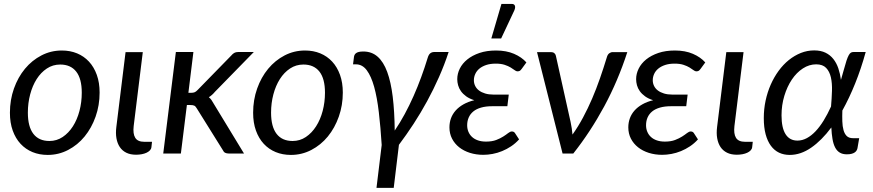

<svg xmlns="http://www.w3.org/2000/svg" viewBox="-20 -766 4358 958"><path d="M226.5 -62.5Q263 -62.5 292.8 -82.5Q322.5 -102.5 343.8 -135.8Q365 -169 376.5 -212.5Q388 -256 388 -303.5Q388 -373.5 360.2 -408.8Q332.5 -444 280.5 -444Q243.5 -444 213.8 -424.2Q184 -404.5 163 -371.5Q142 -338.5 130.5 -295Q119 -251.5 119 -204Q119 -134 146.5 -98.2Q174 -62.5 226.5 -62.5ZM218 7Q176.5 7 142 -7.2Q107.5 -21.5 82.5 -48.5Q57.5 -75.5 43.5 -114.5Q29.5 -153.5 29.5 -203.5Q29.5 -267.5 49.5 -324Q69.5 -380.5 104.5 -422.8Q139.5 -465 186.8 -489.5Q234 -514 288.5 -514Q330 -514 364.5 -499.8Q399 -485.5 424 -458.5Q449 -431.5 463 -392.5Q477 -353.5 477 -304Q477 -240.5 457 -184Q437 -127.5 402.2 -85Q367.5 -42.5 320 -17.8Q272.5 7 218 7Z M606.5 -506H692.5L647 -137Q642.5 -98.5 654.8 -78.5Q667 -58.5 700 -58.5H738.5L735.5 -31.5Q734.5 -22.5 727.8 -15.5Q721 -8.5 710.8 -3.8Q700.5 1 687 3.5Q673.5 6 659 6Q630.5 6 610.2 -4Q590 -14 577.8 -32.2Q565.5 -50.5 561 -76Q556.5 -101.5 560.5 -132.5Z M794.5 0ZM945 -506.5 920 -303H935Q943.5 -303 950.5 -305.5Q957.5 -308 966 -317L1133.5 -488.5Q1140.5 -497 1148.5 -501.8Q1156.5 -506.5 1168 -506.5H1246.5L1052.5 -308Q1038 -290.5 1022 -281Q1029.5 -275 1035 -267.2Q1040.5 -259.5 1045.5 -250L1197.5 0H1121.5Q1110.5 0 1103.2 -3.8Q1096 -7.5 1091.5 -17.5L962 -225Q956 -235.5 949.5 -238.8Q943 -242 929 -242H912.5L882.5 0H794.5L857.5 -506.5Z M1440 -62.5Q1476.5 -62.5 1506.2 -82.5Q1536 -102.5 1557.2 -135.8Q1578.5 -169 1590 -212.5Q1601.5 -256 1601.5 -303.5Q1601.5 -373.5 1573.8 -408.8Q1546 -444 1494 -444Q1457 -444 1427.2 -424.2Q1397.5 -404.5 1376.5 -371.5Q1355.5 -338.5 1344 -295Q1332.5 -251.5 1332.5 -204Q1332.5 -134 1360 -98.2Q1387.5 -62.5 1440 -62.5ZM1431.5 7Q1390 7 1355.5 -7.2Q1321 -21.5 1296 -48.5Q1271 -75.5 1257 -114.5Q1243 -153.5 1243 -203.5Q1243 -267.5 1263 -324Q1283 -380.5 1318 -422.8Q1353 -465 1400.2 -489.5Q1447.5 -514 1502 -514Q1543.5 -514 1578 -499.8Q1612.5 -485.5 1637.5 -458.5Q1662.5 -431.5 1676.5 -392.5Q1690.5 -353.5 1690.5 -304Q1690.5 -240.5 1670.5 -184Q1650.5 -127.5 1615.8 -85Q1581 -42.5 1533.5 -17.8Q1486 7 1431.5 7Z M1858.5 171.5 1884.5 -42.5Q1879 -131.5 1870.2 -205.8Q1861.5 -280 1846.8 -333Q1832 -386 1810 -415.5Q1788 -445 1756 -445H1741.5L1745.5 -476.5Q1746 -484 1748.2 -490Q1750.5 -496 1755.8 -500.2Q1761 -504.5 1770 -506.8Q1779 -509 1793 -509Q1835 -509 1864.2 -483.2Q1893.5 -457.5 1912 -407.2Q1930.5 -357 1939.5 -283.5Q1948.5 -210 1949.5 -114.5Q1976 -153.5 1999.5 -197Q2023 -240.5 2043.5 -286.8Q2064 -333 2081.5 -380.8Q2099 -428.5 2113.5 -476Q2118.5 -493.5 2126.8 -500Q2135 -506.5 2147 -506.5H2218.5Q2197.5 -442.5 2170.2 -381Q2143 -319.5 2111.2 -261.2Q2079.5 -203 2043.8 -148.2Q2008 -93.5 1970.5 -43.5L1944.5 171.5Z M2222.5 0ZM2583.5 -423Q2577.5 -414.5 2572.8 -412.2Q2568 -410 2561.5 -410Q2555.5 -410 2547.8 -416Q2540 -422 2528 -429.2Q2516 -436.5 2498 -442.5Q2480 -448.5 2453.5 -448.5Q2426.5 -448.5 2406.2 -441.8Q2386 -435 2372.2 -423.8Q2358.5 -412.5 2351.5 -397.2Q2344.5 -382 2344.5 -365.5Q2344.5 -350.5 2351 -337.2Q2357.5 -324 2370 -314.5Q2382.5 -305 2400.8 -299.5Q2419 -294 2442.5 -294H2518.5L2511.5 -236H2435.5Q2404 -236 2380.5 -229.2Q2357 -222.5 2341.8 -210Q2326.5 -197.5 2318.8 -180Q2311 -162.5 2311 -141Q2311 -123.5 2317.2 -108.5Q2323.5 -93.5 2335.5 -82.5Q2347.5 -71.5 2365 -65.5Q2382.5 -59.5 2405 -59.5Q2435 -59.5 2455.8 -67.5Q2476.5 -75.5 2491 -84.8Q2505.5 -94 2515.5 -102Q2525.5 -110 2534 -110Q2544.5 -110 2549.5 -102L2570 -70.5Q2552 -50.5 2530.2 -36Q2508.5 -21.5 2485.2 -12Q2462 -2.5 2438 2Q2414 6.5 2391.5 6.5Q2356 6.5 2325 -3.2Q2294 -13 2271.2 -31Q2248.5 -49 2235.5 -74.2Q2222.5 -99.5 2222.5 -130.5Q2222.5 -154.5 2230.2 -175.8Q2238 -197 2253.5 -214.5Q2269 -232 2292.2 -245.2Q2315.5 -258.5 2346.5 -266Q2322.5 -273.5 2306.2 -285.2Q2290 -297 2280 -311Q2270 -325 2265.8 -340.5Q2261.5 -356 2261.5 -371Q2261.5 -398 2274.2 -423.8Q2287 -449.5 2311.8 -469.5Q2336.5 -489.5 2372.5 -501.8Q2408.5 -514 2455 -514Q2506.5 -514 2544.8 -497.5Q2583 -481 2606.5 -454.5ZM2431.5 -574 2482 -746.5H2533Q2545.5 -746.5 2549 -737.8Q2552.5 -729 2546.5 -714.5L2480.5 -574Z M3110 -506Q3063.5 -362.5 2994.8 -235.2Q2926 -108 2840.5 0H2787L2659.5 -506H2729.5Q2739.5 -506 2745.8 -500.8Q2752 -495.5 2753.5 -488L2827 -157.5Q2830.5 -141.5 2832.8 -126Q2835 -110.5 2836.5 -94.5Q2865 -134.5 2889.2 -179.8Q2913.5 -225 2934.5 -274Q2955.5 -323 2973.5 -374.8Q2991.5 -426.5 3007.5 -479Q3011.5 -494 3019.8 -500Q3028 -506 3037 -506Z M3476 -423Q3470 -414.5 3465.2 -412.2Q3460.5 -410 3454 -410Q3448 -410 3440.2 -416Q3432.5 -422 3420.5 -429.2Q3408.5 -436.5 3390.5 -442.5Q3372.5 -448.5 3346 -448.5Q3319 -448.5 3298.8 -441.8Q3278.5 -435 3264.8 -423.8Q3251 -412.5 3244 -397.2Q3237 -382 3237 -365.5Q3237 -350.5 3243.5 -337.2Q3250 -324 3262.5 -314.5Q3275 -305 3293.2 -299.5Q3311.5 -294 3335 -294H3411L3404 -236H3328Q3296.5 -236 3273 -229.2Q3249.5 -222.5 3234.2 -210Q3219 -197.5 3211.2 -180Q3203.5 -162.5 3203.5 -141Q3203.5 -123.5 3209.8 -108.5Q3216 -93.5 3228 -82.5Q3240 -71.5 3257.5 -65.5Q3275 -59.5 3297.5 -59.5Q3327.5 -59.5 3348.2 -67.5Q3369 -75.5 3383.5 -84.8Q3398 -94 3408 -102Q3418 -110 3426.5 -110Q3437 -110 3442 -102L3462.5 -70.5Q3444.5 -50.5 3422.8 -36Q3401 -21.5 3377.8 -12Q3354.5 -2.5 3330.5 2Q3306.5 6.5 3284 6.5Q3248.5 6.5 3217.5 -3.2Q3186.5 -13 3163.8 -31Q3141 -49 3128 -74.2Q3115 -99.5 3115 -130.5Q3115 -154.5 3122.8 -175.8Q3130.5 -197 3146 -214.5Q3161.5 -232 3184.8 -245.2Q3208 -258.5 3239 -266Q3215 -273.5 3198.8 -285.2Q3182.5 -297 3172.5 -311Q3162.5 -325 3158.2 -340.5Q3154 -356 3154 -371Q3154 -398 3166.8 -423.8Q3179.5 -449.5 3204.2 -469.5Q3229 -489.5 3265 -501.8Q3301 -514 3347.5 -514Q3399 -514 3437.2 -497.5Q3475.5 -481 3499 -454.5Z M3604 -506H3690L3644.5 -137Q3640 -98.5 3652.2 -78.5Q3664.5 -58.5 3697.5 -58.5H3736L3733 -31.5Q3732 -22.5 3725.2 -15.5Q3718.5 -8.5 3708.2 -3.8Q3698 1 3684.5 3.5Q3671 6 3656.5 6Q3628 6 3607.8 -4Q3587.5 -14 3575.2 -32.2Q3563 -50.5 3558.5 -76Q3554 -101.5 3558 -132.5Z M4258.5 -27Q4257.5 -21.5 4254.5 -16Q4251.5 -10.5 4245.5 -6Q4239.5 -1.5 4229.8 1.2Q4220 4 4205.5 4Q4184 4 4169.8 -4.8Q4155.5 -13.5 4146.8 -30.5Q4138 -47.5 4133.8 -72.5Q4129.5 -97.5 4128 -130Q4079.5 -65 4027.2 -29Q3975 7 3920.5 7Q3891 7 3867.2 -4.2Q3843.5 -15.5 3826.5 -38.5Q3809.5 -61.5 3800.2 -96Q3791 -130.5 3791 -177Q3791 -221.5 3800 -263.8Q3809 -306 3825.5 -343.5Q3842 -381 3865 -412.5Q3888 -444 3916 -466.5Q3944 -489 3976 -501.8Q4008 -514.5 4042.5 -514.5Q4075.5 -514.5 4099 -503Q4122.5 -491.5 4138.2 -471.5Q4154 -451.5 4163 -424.8Q4172 -398 4176 -367.5L4189.5 -415Q4197.5 -445 4203.5 -463Q4209.5 -481 4215 -490.8Q4220.5 -500.5 4226 -503.5Q4231.5 -506.5 4239 -506.5H4299.5Q4276.5 -423 4247 -349.8Q4217.5 -276.5 4183 -214.5Q4182 -186 4182.8 -160.8Q4183.5 -135.5 4188.8 -116.8Q4194 -98 4205 -87.2Q4216 -76.5 4236.5 -76.5H4267ZM3959 -64.5Q3983 -64.5 4005.8 -76.8Q4028.5 -89 4049.5 -111.2Q4070.5 -133.5 4089.8 -164.8Q4109 -196 4126.5 -234.5Q4130 -274.5 4131.2 -312.5Q4132.5 -350.5 4125.8 -380Q4119 -409.5 4102 -427.2Q4085 -445 4052.5 -445Q4017.5 -445 3986 -424.5Q3954.5 -404 3931 -369Q3907.5 -334 3893.5 -287.8Q3879.5 -241.5 3879.5 -190.5Q3879.5 -128 3899.8 -96.2Q3920 -64.5 3959 -64.5Z"/></svg>

Font: Lato
Style: Italic
Weight: 400
Italic angle: -7°
Designer: Lukasz Dziedzic
Foundry: tyPoland Lukasz Dziedzic
Version: Version 2.007; 2014-02-27